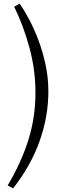

<svg xmlns="http://www.w3.org/2000/svg" viewBox="-20 -827 351 1056"><path d="M246 -324Q246 -186 197.5 -50Q149 86 52 209L22 193Q96 69 135.5 -55.5Q175 -180 175 -317Q175 -443 142 -564.5Q109 -686 58 -790L88 -807Q114 -770 141.5 -718Q169 -666 192.5 -603Q216 -540 231 -469.5Q246 -399 246 -324Z"/></svg>

Font: Literata 12pt Light
Style: Italic
Weight: 300
Italic angle: -2°
Designer: Latin by Veronika Burian and Jose Scaglione. Greek by Irene Vlachou. Cyrillic by Vera Evstafieva
Foundry: TypeTogether
Version: Version 3.002